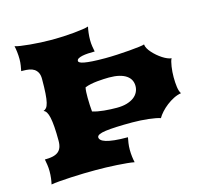

<svg xmlns="http://www.w3.org/2000/svg" viewBox="-101 -823 1035 943"><g transform="rotate(-15 416.0 -351.5)"><path d="M48.8 0Q51.8 -12.2 54 -29.5Q56.2 -46.9 56.2 -65.4Q56.2 -82.5 53.7 -98.9Q51.3 -115.2 48.8 -127Q70.8 -127 87.4 -130.4Q104 -133.8 115.2 -141.8Q126.5 -149.9 132.1 -163.8Q137.7 -177.7 137.7 -198.7Q137.7 -239.7 135.5 -269Q133.3 -298.3 129.2 -317.4Q125 -336.4 118.7 -346.4Q112.3 -356.4 104 -358.9Q112.8 -361.8 119.1 -369.4Q125.5 -377 129.6 -394Q133.8 -411.1 135.7 -439.7Q137.7 -468.3 137.7 -513.2Q137.7 -532.7 131.3 -544.9Q125 -557.1 114.3 -564.2Q103.5 -571.3 89.1 -573.7Q74.7 -576.2 58.1 -576.2H48.8Q51.3 -587.9 53.7 -603.3Q56.2 -618.7 56.2 -635.7Q56.2 -653.8 54 -672.4Q51.8 -690.9 48.8 -703.1Q58.1 -699.7 78.1 -696.8Q98.1 -693.8 124 -691.4Q149.9 -689 179 -687.5Q208 -686 235.8 -686Q264.2 -686 293.2 -687.5Q322.3 -689 347.9 -691.4Q373.5 -693.8 393.1 -696.8Q412.6 -699.7 422.4 -703.1Q419.4 -690.9 417.2 -672.4Q415 -653.8 415 -635.7Q415 -618.7 417.5 -603.3Q419.9 -587.9 422.4 -576.2Q404.8 -576.2 388.4 -575.2Q372.1 -574.2 359.1 -571.5Q346.2 -568.8 338.4 -564.2Q330.6 -559.6 330.6 -552.2Q330.6 -547.9 336.9 -543.9Q343.3 -540 358.6 -537.1Q374 -534.2 399.7 -532.5Q425.3 -530.8 464.4 -530.8Q492.2 -530.8 525.1 -532.5Q558.1 -534.2 587.4 -536.6Q616.7 -539.1 638.2 -541.7Q659.7 -544.4 665.5 -546.9Q666 -537.1 672.1 -526.1Q678.2 -515.1 688 -504.2Q697.8 -493.2 709.7 -482.9Q721.7 -472.7 734.1 -464.6Q746.6 -456.5 758.3 -451.7Q770 -446.8 778.8 -446.3Q775.4 -440.9 772.7 -430.4Q770 -419.9 768.1 -407Q766.1 -394 765.1 -379.9Q764.2 -365.7 764.2 -353.5Q764.2 -326.7 767.3 -303.5Q770.5 -280.3 778.8 -268.6Q759.8 -265.6 740.5 -255.9Q721.2 -246.1 704.1 -232.9Q687 -219.7 673.3 -204.6Q659.7 -189.5 651.9 -175.8Q642.6 -179.2 627 -182.1Q611.3 -185.1 592 -187.3Q572.8 -189.5 551.8 -190.7Q530.8 -191.9 510.3 -191.9Q418 -191.9 374 -185.8Q330.1 -179.7 330.1 -164.1Q330.1 -156.7 337.2 -149.9Q344.2 -143.1 360.6 -137.9Q377 -132.8 404.1 -129.9Q431.2 -127 471.2 -127Q468.8 -115.2 466.3 -98.9Q463.9 -82.5 463.9 -65.4Q463.9 -46.9 466.1 -29.5Q468.3 -12.2 471.2 0Q457 -2.9 434.1 -5.1Q411.1 -7.3 384 -9Q356.9 -10.7 328.4 -11.5Q299.8 -12.2 274.9 -12.2Q248.5 -12.2 215.3 -11.5Q182.1 -10.7 150.1 -9Q118.2 -7.3 90.8 -5.1Q63.5 -2.9 48.8 0ZM333.5 -294.9Q358.4 -287.1 392.1 -283.9Q425.8 -280.8 456.5 -280.8Q485.4 -280.8 507.1 -287.1Q528.8 -293.5 543.2 -304.2Q557.6 -314.9 564.9 -329.6Q572.3 -344.2 572.3 -360.8Q572.3 -377 565.7 -390.4Q559.1 -403.8 544.9 -413.8Q530.8 -423.8 508.8 -429.2Q486.8 -434.6 456.5 -434.6Q445.3 -434.6 429.4 -433.8Q413.6 -433.1 396.5 -431.4Q379.4 -429.7 362.8 -426.3Q346.2 -422.9 333.5 -417.5Q331.1 -406.2 330.6 -393.1Q330.1 -379.9 330.1 -365.7Q330.1 -347.2 331.1 -328.9Q332 -310.5 333.5 -294.9Z"/></g></svg>

Font: Arbutus
Style: Regular
Weight: 400
Designer: Karolina Lach
Foundry: Sorkin Type Co.
Version: Version 1.002